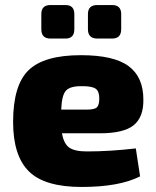

<svg xmlns="http://www.w3.org/2000/svg" viewBox="-20 -730 618 762"><path d="M240 -577H180Q144 -577 144 -614V-674Q144 -710 180 -710H240Q275 -710 275 -674V-614Q275 -577 240 -577ZM425 -577H366Q329 -577 329 -614V-674Q329 -710 366 -710H425Q461 -710 461 -674V-614Q461 -577 425 -577ZM376 -201H226Q233 -160 254.5 -144.5Q276 -129 325 -129Q416 -129 519 -141L536 -30Q453 12 304 12Q157 12 94.5 -50Q32 -112 32 -246Q32 -392 93.5 -451.5Q155 -511 301 -511Q432 -511 490.5 -467.5Q549 -424 549 -335Q550 -265 510.5 -233Q471 -201 376 -201ZM223 -295H325Q356 -295 365 -304.5Q374 -314 374 -339Q374 -368 359.5 -378Q345 -388 307 -388Q260 -389 242.5 -371Q225 -353 223 -295Z"/></svg>

Font: Exo 2.0 Extra Bold
Style: Regular
Weight: 800
Designer: Natanael Gama
Version: Version 1.001;PS 001.001;hotconv 1.0.70;makeotf.lib2.5.58329